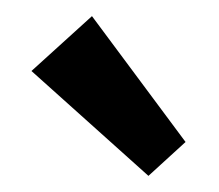

<svg xmlns="http://www.w3.org/2000/svg" viewBox="-20 -742 271 238"><path d="M210 -566 164 -524 19 -654 94 -722Z"/></svg>

Font: Tilda Sans Bold
Style: Regular
Weight: 700
Designer: ParaType Ltd
Foundry: ParaType Ltd
Version: Version 1.009